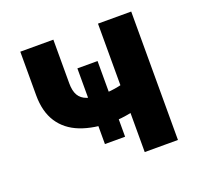

<svg xmlns="http://www.w3.org/2000/svg" viewBox="-99 -638 767 745"><g transform="rotate(-20 284.0 -265.5)"><path d="M326.2 -82H242.9V-394.5H326.2ZM514.6 0H377.4V-530.3H514.6ZM299.6 -152.7Q223.1 -152.7 168.8 -173.9Q114.6 -195 85.7 -239.3Q56.9 -283.5 56.9 -350.8V-531.1H193.4V-350.8Q193.4 -319.5 204.1 -301.1Q214.8 -282.8 237.4 -274.8Q259.9 -266.8 299.6 -266.8Q335.3 -266.8 369.7 -274.2Q404.1 -281.6 447.7 -296.6V-182.9Q420.4 -170.3 378.3 -161.5Q336.2 -152.7 299.6 -152.7Z"/></g></svg>

Font: Pretendard Std Variable
Style: Regular
Weight: 400
Designer: Base glyphs from Inter by Rasmus Andersson; Hangeul glyphs from Noto Sans CJK(Source Han Sans) by Jang Soo-young and Kan
Foundry: Kil Hyung-jin
Version: Version 1.309;Glyphs 3.2 (3225)